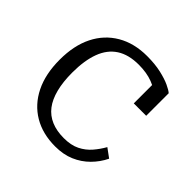

<svg xmlns="http://www.w3.org/2000/svg" viewBox="-147 -684 832 832"><g transform="rotate(45 269.0 -267.5)"><path d="M299 -40Q343 -40 373 -55Q403 -70 424 -94.5Q445 -119 460 -146L501 -116Q483 -79 454 -50Q425 -21 386.5 -4.5Q348 12 298 12Q221 12 164.5 -21.5Q108 -55 77 -117.5Q46 -180 46 -268Q46 -355 77 -417Q108 -479 166 -513Q224 -547 303 -547Q352 -547 389 -538.5Q426 -530 449.5 -519Q473 -508 483 -499V-361H407V-485Q417 -484 425 -480Q433 -476 438 -470.5Q443 -465 445 -458.5Q447 -452 445 -446Q426 -467 389.5 -481Q353 -495 304 -495Q242 -495 202 -469Q162 -443 143 -392Q124 -341 124 -267Q124 -210 135 -167Q146 -124 167.5 -96Q189 -68 222 -54Q255 -40 299 -40Z"/></g></svg>

Font: Roboto Serif SemiCondensed Light
Style: Regular
Weight: 300
Width: 4
Designer: Greg Gazdowicz
Foundry: Commercial Type
Version: Version 1.007